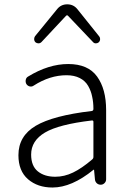

<svg xmlns="http://www.w3.org/2000/svg" viewBox="-20 -837 587 870"><path d="M217.8 12.7Q150.4 12.7 106.9 -24.9Q63.5 -62.5 63.5 -133.8Q63.5 -220.7 142.1 -267.1Q220.7 -313.5 395.5 -334Q403.3 -335 403.3 -343.8Q403.3 -374 397.5 -399.4Q392.6 -424.8 379.4 -447.8Q366.2 -470.7 341.3 -483.4Q316.4 -496.1 281.2 -496.1Q206.1 -496.1 132.8 -449.2Q125 -443.4 115.2 -445.3Q105.5 -447.3 99.6 -456.1Q94.7 -464.8 96.7 -475.1Q98.6 -485.4 107.4 -490.2Q200.2 -546.9 289.1 -546.9Q378.9 -546.9 419.9 -490.2Q460.9 -433.6 460.9 -337.9V-24.4Q460.9 -14.6 453.6 -7.3Q446.3 0 436.5 0Q425.8 0 418.5 -6.8Q411.1 -13.7 410.2 -24.4L406.2 -67.4Q406.2 -68.4 405.3 -68.4Q404.3 -68.4 403.3 -67.4Q304.7 12.7 217.8 12.7ZM230.5 -36.1Q271.5 -36.1 311 -55.2Q350.6 -74.2 397.5 -114.3Q403.3 -119.1 403.3 -126V-285.2Q403.3 -292 395.5 -291Q246.1 -273.4 183.6 -236.3Q121.1 -199.2 121.1 -136.7Q121.1 -85 151.4 -60.5Q181.6 -36.1 230.5 -36.1ZM140.6 -645.5Q134.8 -651.4 134.8 -660.2Q134.8 -667 138.7 -672.9L238.3 -794.9Q255.9 -817.4 284.7 -817.4Q313.5 -817.4 331.1 -794.9L429.7 -671.9Q433.6 -667 433.6 -660.2Q433.6 -651.4 427.7 -645.5Q421.9 -640.6 415 -640.6Q415 -640.6 414.1 -640.6Q406.2 -640.6 401.4 -646.5L287.1 -766.6Q286.1 -767.6 284.2 -767.6Q282.2 -767.6 280.3 -766.6L168 -646.5Q162.1 -640.6 154.3 -640.6Q146.5 -640.6 140.6 -645.5Z"/></svg>

Font: Gen Jyuu Gothic Light
Style: Regular
Weight: 200
Designer: [Source Han Sans]
Ryoko NISHIZUKA  (kana & ideographs); Paul D. Hunt (Latin, Greek & Cyrillic); Wenlong ZHANG  (bopomofo
Version: Version 1.002.20150607